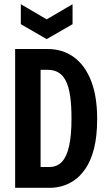

<svg xmlns="http://www.w3.org/2000/svg" viewBox="-20 -893 519 913"><path d="M115 0V-99H215Q251 -99 274 -123Q297 -147 308.5 -198Q320 -249 320 -330Q320 -393 313.5 -437Q307 -481 293 -508.5Q279 -536 257.5 -548.5Q236 -561 207 -561H115V-660H205Q278 -660 331 -621.5Q384 -583 413 -509Q442 -435 442 -329Q442 -244 427 -186Q412 -128 386.5 -91Q361 -54 331.5 -34.5Q302 -15 273 -7.5Q244 0 221 0ZM52 0V-660H173V0ZM79 -873 202 -801 325 -873V-778L202 -707L79 -778Z"/></svg>

Font: Bricolage Grotesque 36pt Condensed SemiBold
Style: Regular
Weight: 600
Width: 3
Designer: Mathieu Triay
Foundry: Atelier Triay
Version: Version 1.001;gftools[0.9.33.dev8+g029e19f]